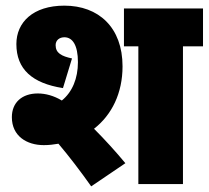

<svg xmlns="http://www.w3.org/2000/svg" viewBox="-20 -652 739 680"><path d="M135 -138C153 -138 170 -140 187 -143C225 -98 264 -47 303 8L424 -74C391 -114 351 -158 313 -196C376 -245 414 -322 414 -417C414 -555 329 -632 208 -632C97 -632 38 -573 38 -496C38 -407 94 -357 203 -340L235 -445C198 -453 177 -464 177 -492C177 -510 191 -520 208 -520C237 -520 256 -492 256 -432C256 -374 236 -326 199 -296C171 -313 141 -321 114 -321C58 -321 22 -289 22 -237C22 -170 75 -138 135 -138ZM628 -488H699V-622H419V-488H470V0H628Z"/></svg>

Font: Noto Sans Devanagari UI Condensed Black
Style: Regular
Weight: 900
Width: 3
Designer: Jelle Bosma - Monotype Design Team
Foundry: Monotype Imaging Inc.
Version: Version 2.004